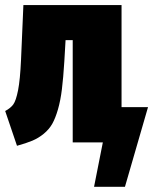

<svg xmlns="http://www.w3.org/2000/svg" viewBox="-30 -554 596 747"><path d="M442.9 -137.2H545.9L456.1 172.9H335.9L370.1 0H252.9V-397.9H225.1L220.2 -314Q216.3 -251 210.9 -207.3Q205.6 -163.6 195.6 -128.7Q185.5 -93.8 173.3 -72.3Q161.1 -50.8 140.4 -33.7Q119.6 -16.6 95.7 -6.6Q71.8 3.4 36.1 13.2L-9.8 -122.1Q11.2 -133.3 21.7 -147.7Q32.2 -162.1 40.3 -202.9Q48.3 -243.7 51.8 -320.8L61 -534.2H442.9Z"/></svg>

Font: Fira Sans Compressed Heavy
Style: Regular
Weight: 900
Width: 1
Designer: Carrois Corporate & Edenspiekermann AG
Foundry: Carrois Corporate GbR & Edenspiekermann AG
Version: Version 4.203;PS 004.203;hotconv 1.0.88;makeotf.lib2.5.64775